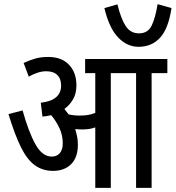

<svg xmlns="http://www.w3.org/2000/svg" viewBox="-20 -907 848 927"><path d="M356 -208Q356 -147 323.5 -114.5Q291 -82 236 -82Q186 -82 148.5 -109Q111 -136 81 -196.5Q51 -257 21 -356L89 -374Q118 -270 151 -210.5Q184 -151 230 -151Q254 -151 268.5 -167.5Q283 -184 283 -215Q283 -255 266.5 -289.5Q250 -324 227 -351Q207 -346 185 -344L177 -411Q275 -422 275 -494Q275 -527 256.5 -545Q238 -563 203 -563Q183 -563 161.5 -556Q140 -549 119 -537L94 -603Q124 -617 151 -624.5Q178 -632 213 -632Q278 -632 313.5 -594Q349 -556 349 -495Q349 -456 333 -428Q317 -400 291 -381Q301 -369 311 -355Q335 -349 364 -349Q388 -349 405 -352Q422 -355 440 -362V-554H391V-622H788V-554H712V0H637V-554H515V0H440V-292Q424 -286 408 -284Q392 -282 374 -282Q360 -282 343 -284Q348 -268 352 -249.5Q356 -231 356 -208ZM808 -868Q793 -768 752.5 -724.5Q712 -681 649 -681Q594 -681 550.5 -726Q507 -771 484 -868L547 -886Q564 -816 587 -781Q610 -746 651 -746Q694 -746 712 -783Q730 -820 741 -887Z"/></svg>

Font: Noto Sans ExtraCondensed
Style: Regular
Weight: 400
Width: 2
Designer: Monotype Design Team
Foundry: Monotype Imaging Inc.
Version: Version 2.013; ttfautohint (v1.8.4.7-5d5b)